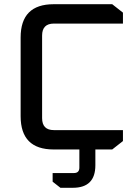

<svg xmlns="http://www.w3.org/2000/svg" viewBox="-20 -710 654 912"><path d="M78 -158V-532Q78 -690 235 -690H513L564 -650V-598H236Q180 -598 180 -541V-149Q180 -92 236 -92H564V-40L513 0H235Q78 0 78 -158ZM230 112H331Q357 112 357 86V-42H433V75Q433 182 326 182H267L230 153Z"/></svg>

Font: Oxanium Medium
Style: Regular
Weight: 500
Designer: Severin Meyer
Version: Version 1.001